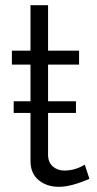

<svg xmlns="http://www.w3.org/2000/svg" viewBox="-20 -717 377 743"><path d="M308 -80 326 -25Q255 6 208 6Q161 6 129.5 -20Q98 -46 98 -94V-280H33V-325H98V-467H26V-521H98V-697H166V-521H286V-467H166V-325H274V-280H166V-113Q168 -86 186 -71.5Q204 -57 229 -57Q271 -57 308 -80Z"/></svg>

Font: Raleway-v4020
Style: Regular
Weight: 400
Designer: Matt McInerney, Pablo Impallari, Rodrigo Fuenzalida
Foundry: Matt McInerney, Pablo Impallari, Rodrigo Fuenzalida
Version: Version 4.020;PS 004.020;hotconv 1.0.88;makeotf.lib2.5.64775